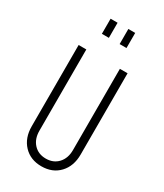

<svg xmlns="http://www.w3.org/2000/svg" viewBox="-244 -1081 1013 1189"><g transform="rotate(30 263.0 -487.0)"><path d="M438 -750V-169Q438 -86 390 -35Q342 16 263 16Q184.5 16 136.2 -35Q88 -86 88 -169V-750H143V-169Q143 -110.5 176 -74.8Q209 -39 263 -39Q317 -39 350 -74.8Q383 -110.5 383 -169V-750ZM178 -882V-990H228V-882ZM305 -882V-990H354V-882Z"/></g></svg>

Font: Mohave Light
Style: Regular
Weight: 300
Designer: Gumpita Rahayu
Foundry: Tokotype
Version: Version 2.003